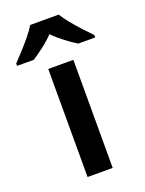

<svg xmlns="http://www.w3.org/2000/svg" viewBox="-197 -836 682 905"><g transform="rotate(-20 144.0 -383.0)"><path d="M207 0H81V-542H207ZM215 -766Q228 -744 250.5 -716.5Q273 -689 297 -663Q321 -637 340 -618V-606H255Q229 -622 199 -644.5Q169 -667 142 -694Q116 -667 87 -645Q58 -623 32 -606H-52V-618Q-33 -638 -9.5 -663.5Q14 -689 36.5 -716.5Q59 -744 72 -766Z"/></g></svg>

Font: Noto Sans Hebrew SemiBold
Style: Regular
Weight: 600
Designer: Monotype Design Team
Foundry: Monotype Imaging Inc.
Version: Version 2.003